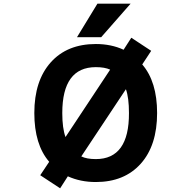

<svg xmlns="http://www.w3.org/2000/svg" viewBox="-20 -981 1040 1046"><path d="M580.1 -601.6Q550.8 -615.2 502 -615.2Q319.3 -615.2 319.3 -365.2Q319.3 -282.2 336.9 -234.4ZM502 -114.3Q683.6 -114.3 682.6 -365.2Q682.6 -448.2 666 -495.1L422.9 -128.9Q452.1 -114.3 502 -114.3ZM399.4 -778.3 510.7 -960.9H691.4L531.2 -778.3ZM695.3 -775.4 803.7 -704.1 754.9 -629.9Q835.9 -536.1 835.9 -365.2Q835.9 -188.5 746.6 -88.9Q657.2 10.7 502 10.7Q418 10.7 349.6 -20.5L307.6 44.9L199.2 -26.4L248 -99.6Q167 -193.4 167 -365.2Q167 -541 256.3 -641.1Q345.7 -741.2 502 -741.2Q585.9 -741.2 653.3 -710Z"/></svg>

Font: GenEi Gothic M Regular
Style: Bold
Weight: 700
Designer: o_tamon (Modified); [Source Han Sans]
Ryoko NISHIZUKA  (kana & ideographs); Paul D. Hunt (Latin, Greek & Cyrillic); Wenl
Version: Version 1.1a;Original Version 1.004